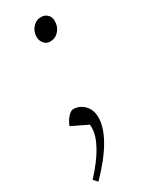

<svg xmlns="http://www.w3.org/2000/svg" viewBox="-177 -502 583 741"><g transform="rotate(-30 114.0 -131.5)"><path d="M9.8 182.1Q107.9 75.7 107.9 4.9Q107.9 -2.9 106.9 -7.8L36.1 -42Q43 -61 56.2 -76.4Q69.3 -91.8 81.1 -91.8Q108.9 -91.8 129.4 -70.8Q149.9 -49.8 149.9 -16.1Q149.9 71.8 25.9 199.2ZM98.1 -402.8Q98.1 -426.8 113.3 -444.3Q128.4 -461.9 150.9 -461.9Q167 -461.9 178.5 -451.4Q189.9 -440.9 189.9 -421.9Q189.9 -397 174.3 -379.4Q158.7 -361.8 134.8 -361.8Q119.1 -361.8 108.6 -374.5Q98.1 -387.2 98.1 -402.8Z"/></g></svg>

Font: Dihjauti
Style: Bold Italic
Weight: 700
Italic angle: -9°
Designer: T. Christopher White
Version: Version 3.0.0